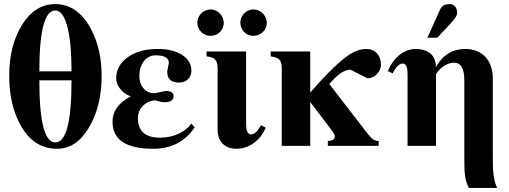

<svg xmlns="http://www.w3.org/2000/svg" viewBox="-20 -712 2486 937"><path d="M329 -320C329 -118 303 -17 250 -17C198 -17 172 -118 172 -320ZM172 -364C172 -562 198 -661 250 -661C276 -661 296 -633 310 -576C323 -523 329 -452 329 -364ZM476 -340C476 -426 460 -501 426 -566C383 -650 324 -692 250 -692C184 -692 131 -659 89 -593C46 -525 25 -441 25 -341C25 -254 41 -178 74 -113C117 -28 179 14 258 14C320 14 371 -19 412 -86C455 -157 476 -242 476 -340Z M913 -109C901 -90 882 -74 855 -61C826 -47 795 -40 762 -40C689 -40 653 -72 653 -135C653 -159 661 -179 678 -196C695 -213 716 -222 739 -222C759 -216 774 -213 783 -213C812 -213 827 -223 827 -243C827 -260 814 -268 788 -268L734 -257C713 -257 696 -264 683 -278C668 -294 660 -315 660 -342C660 -367 666 -390 679 -409C694 -431 715 -442 739 -442C782 -442 804 -430 804 -405L796 -363C796 -327 815 -309 853 -309C871 -309 886 -314 897 -325C908 -336 914 -350 914 -367C914 -400 898 -426 867 -445C836 -464 798 -473 750 -473C690 -473 641 -460 604 -433C566 -406 547 -371 547 -330C547 -314 552 -299 563 -283C576 -264 595 -250 617 -242V-241C558 -210 529 -169 529 -118C529 -30 595 14 727 14C816 14 884 -21 930 -91Z M1254 -101C1241 -78 1225 -56 1205 -56C1183 -56 1181 -88 1181 -112V-461H988V-437C1028 -432 1042 -421 1042 -376V-77C1042 -31 1069 14 1134 14C1204 14 1256 -37 1277 -89ZM1072 -600C1072 -636 1042 -666 1008 -666C973 -666 943 -636 943 -602C943 -566 972 -537 1007 -537C1044 -537 1072 -565 1072 -600ZM1282 -600C1282 -636 1252 -666 1217 -666C1182 -666 1153 -637 1153 -602C1153 -566 1181 -537 1216 -537C1253 -537 1282 -565 1282 -600Z M1494 -461H1301V-437C1320 -434 1333 -430 1341 -423C1351 -415 1355 -400 1355 -379V0H1494V-213H1495L1593 -84C1607 -66 1614 -54 1614 -47C1614 -32 1603 -25 1580 -24V0H1828V-24C1817 -24 1809 -27 1802 -31C1794 -36 1782 -49 1766 -70L1587 -302C1627 -349 1661 -372 1690 -372L1773 -330C1792 -330 1807 -337 1820 -351C1833 -365 1839 -379 1839 -396C1839 -418 1833 -437 1820 -451C1807 -466 1789 -473 1768 -473C1742 -473 1716 -465 1690 -449C1643 -419 1577 -356 1494 -260Z M2406 205C2388 165 2385 127 2385 52V-328C2385 -418 2333 -473 2251 -473C2190 -473 2143 -446 2108 -386H2107C2107 -456 2052 -473 2009 -473C1943 -473 1894 -419 1873 -365L1896 -354C1909 -378 1925 -402 1945 -402C1967 -402 1969 -370 1969 -346V0H2108V-348C2108 -352 2114 -361 2125 -372C2147 -394 2171 -406 2196 -406C2229 -406 2246 -378 2246 -319V53C2246 129 2247 165 2268 205ZM2066 -528H2114L2177 -595C2196 -616 2211 -635 2211 -648C2211 -674 2198 -692 2174 -692C2154 -692 2137 -687 2127 -664Z"/></svg>

Font: XITS Math
Style: Bold
Weight: 700
Designer: MicroPress Inc., with final additions and corrections provided by Coen Hoffman, Elsevier (retired)
Version: Version 1.302